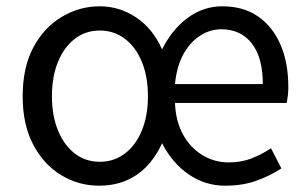

<svg xmlns="http://www.w3.org/2000/svg" viewBox="-20 -577 977 610"><path d="M295 13Q230 13 174.5 -20.5Q119 -54 85.5 -117.5Q52 -181 52 -271Q52 -362 85.5 -425.5Q119 -489 175.5 -523Q232 -557 297 -557Q359 -557 412 -522Q465 -487 495 -420Q526 -483 576 -520Q626 -557 686 -557Q753 -557 799.5 -525Q846 -493 871 -435.5Q896 -378 896 -300Q896 -286 894.5 -273.5Q893 -261 891 -250H536Q538 -193 561 -150.5Q584 -108 622.5 -84.5Q661 -61 707 -61Q746 -61 778.5 -73.5Q811 -86 841 -106L874 -42Q839 -19 795 -3Q751 13 695 13Q632 13 579.5 -23Q527 -59 495 -122Q464 -55 413.5 -21Q363 13 295 13ZM297 -63Q342 -63 376.5 -89Q411 -115 430.5 -162Q450 -209 450 -271Q450 -334 430.5 -381Q411 -428 376.5 -454Q342 -480 297 -480Q252 -480 218 -454Q184 -428 164.5 -381Q145 -334 145 -271Q145 -209 164.5 -162Q184 -115 218 -89Q252 -63 297 -63ZM536 -310H815Q815 -394 780 -439Q745 -484 683 -484Q646 -484 614 -462.5Q582 -441 561.5 -402.5Q541 -364 536 -310Z"/></svg>

Font: Noto Sans KR Thin
Style: Regular
Weight: 400
Version: Version 2.004-H2;hotconv 1.0.118;makeotfexe 2.5.65603